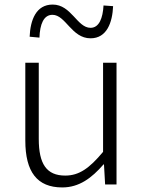

<svg xmlns="http://www.w3.org/2000/svg" viewBox="-20 -809 629 842"><path d="M253 13C327 13 382 -28 434 -88H436L441 0H491V-534H432V-143C372 -71 327 -39 266 -39C184 -39 150 -90 150 -200V-534H91V-193C91 -55 143 13 253 13ZM377 -641C449 -641 473 -711 476 -782L434 -785C431 -730 415 -687 377 -687C318 -687 293 -789 211 -789C138 -789 113 -721 110 -648L153 -644C155 -702 171 -744 210 -744C268 -744 294 -641 377 -641Z"/></svg>

Font: Noto Sans HK Light
Style: Regular
Weight: 300
Designer: Ryoko NISHIZUKA 西塚涼子 (kana, bopomofo & ideographs); Paul D. Hunt (Latin, Greek & Cyrillic); Sandoll Communications 산돌커뮤니
Foundry: Adobe
Version: Version 2.004;hotconv 1.0.118;makeotfexe 2.5.65603